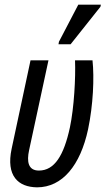

<svg xmlns="http://www.w3.org/2000/svg" viewBox="-20 -795 453 824"><path d="M231 -605H283L411 -766L413 -775H316L233 -616ZM139 9C248 9 325 -86 358 -240C380 -345 385 -462 377 -536H302C305 -462 298 -333 280 -248C254 -128 214 -63 147 -63C101 -63 94 -101 105 -151L188 -536H111L30 -157C5 -40 58 8 139 9Z"/></svg>

Font: Noto Sans ExtraCondensed
Style: Italic
Weight: 400
Width: 2
Italic angle: -12°
Designer: Monotype Design Team
Foundry: Monotype Imaging Inc.
Version: Version 2.013